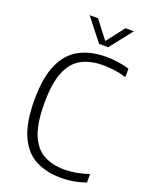

<svg xmlns="http://www.w3.org/2000/svg" viewBox="-173 -1031 866 1126"><g transform="rotate(20 260.0 -468.0)"><path d="M352 9Q260.5 9 192.8 -26.5Q125 -62 87.8 -144.8Q50.5 -227.5 50.5 -369Q50.5 -506.5 87.5 -590Q124.5 -673.5 193.8 -711.2Q263 -749 359.5 -749Q434 -749 506 -728.5V-675Q468 -687 432.2 -691.8Q396.5 -696.5 359.5 -696.5Q280 -696.5 224.8 -666Q169.5 -635.5 140.8 -564.2Q112 -493 112 -371Q112 -244.5 141.5 -173.2Q171 -102 225.2 -72.8Q279.5 -43.5 355 -43.5Q427 -43.5 506 -70.5V-17.5Q473 -5.5 434 1.8Q395 9 352 9ZM294.5 -806 185 -945H237.5L323 -834L408.5 -945H461L351.5 -806Z"/></g></svg>

Font: Encode Sans SmCnd Lt
Style: Regular
Weight: 300
Width: 4
Designer: Multiple Designers
Foundry: Impallari Type
Version: Version 3.002; ttfautohint (v1.8.3) -l 8 -r 50 -G 200 -x 14 